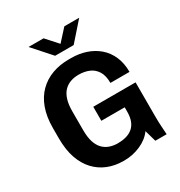

<svg xmlns="http://www.w3.org/2000/svg" viewBox="-205 -1025 1100 1175"><g transform="rotate(-30 345.0 -437.5)"><path d="M325 10Q266 10 216 -10Q166 -30 129 -69.5Q92 -109 71.5 -168Q51 -227 51 -307V-380Q51 -459 72.5 -518.5Q94 -578 134 -617.5Q174 -657 227.5 -676.5Q281 -696 344 -696H362Q417 -696 465 -680Q513 -664 550 -632.5Q587 -601 608 -553.5Q629 -506 629 -444H494Q494 -496 474.5 -527Q455 -558 422.5 -571.5Q390 -585 349 -585Q318 -585 291.5 -575.5Q265 -566 245.5 -545.5Q226 -525 215.5 -491.5Q205 -458 205 -410V-276Q205 -228 215.5 -194.5Q226 -161 245.5 -140.5Q265 -120 291.5 -110.5Q318 -101 349 -101Q380 -101 406.5 -108Q433 -115 453 -131Q473 -147 484 -174Q495 -201 495 -242V-271H330V-370H629V-134Q629 -85 631.5 -53.5Q634 -22 635 0H555L532 -81Q501 -38 446 -14Q391 10 333 10ZM284 -757 170 -885H276L366 -785H332L423 -885H528L415 -757Z"/></g></svg>

Font: Chivo SemiBold
Style: Regular
Weight: 600
Designer: Hector Gatti
Foundry: Omnibus-Type
Version: Version 2.002